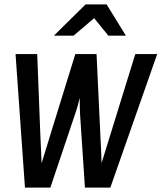

<svg xmlns="http://www.w3.org/2000/svg" viewBox="-20 -827 738 877"><path d="M371 -807 226 -664H316L410 -744L475 -664H555L467 -807ZM94 30H210L328 -321C333 -336 339 -357 344 -380C344 -350 345 -321 346 -300L368 30H484L698 -580H598L486 -218C472 -172 458 -128 444 -82C443 -128 440 -172 438 -218L421 -580H324L212 -218C198 -172 184 -127 170 -81C168 -127 166 -172 164 -218L150 -580H51Z"/></svg>

Font: Smiley Sans Oblique
Style: Regular
Weight: 400
Italic angle: -8°
Designer: oooooohmygosh, Nagisa Chen, Janine Sui, Heda Shi, Jian Li
Foundry: atelierAnchor
Version: Version 2.0.1